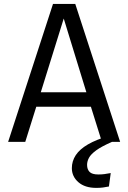

<svg xmlns="http://www.w3.org/2000/svg" viewBox="-20 -708 640 958"><path d="M433.5 -175.5H161L106 0H20.5L244.5 -688.5H355.5L579.5 0H488.5ZM183.5 -247.5H411L298 -615.5ZM525.5 -30.5 538.5 0Q487 22.5 460.2 42Q433.5 61.5 424 79.2Q414.5 97 414.5 114.5Q414.5 137 427 149.8Q439.5 162.5 470.5 162.5Q486.5 162.5 500.2 160.8Q514 159 532.5 155.5L523.5 222.5Q508.5 225.5 494.2 227.5Q480 229.5 460.5 229.5Q403.5 229.5 371 201Q338.5 172.5 338.5 131Q338.5 96 358 66.2Q377.5 36.5 418.8 12.5Q460 -11.5 525.5 -30.5Z"/></svg>

Font: Fast_Mono
Style: Regular
Weight: 400
Monospace: yes
Designer: Carrois Corporate, Edenspiekermann AG, Nikita Prokopov
Foundry: Carrois Corporate, Edenspiekermann AG, Nikita Prokopov
Version: Version 5.002